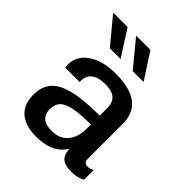

<svg xmlns="http://www.w3.org/2000/svg" viewBox="-205 -869 1010 1010"><g transform="rotate(45 300.0 -364.0)"><path d="M227 10Q148 10 105 -27Q62 -64 62 -137Q62 -197 94.5 -234Q127 -271 198.5 -288Q270 -305 387 -305V-358Q387 -402 364 -422.5Q341 -443 288 -443Q240 -443 213.5 -422.5Q187 -402 187 -365V-355H80Q79 -368 78.5 -372.5Q78 -377 78 -376.5Q78 -376 78 -374.5Q78 -373 78 -375Q78 -442 136.5 -481.5Q195 -521 292 -521Q396 -521 449.5 -481Q503 -441 503 -361V-100Q503 -84 510.5 -77Q518 -70 531 -70Q552 -70 567 -81V-9Q554 0 533.5 5Q513 10 491 10Q459 10 439 2.5Q419 -5 409.5 -22Q400 -39 397 -69Q380 -40 354.5 -22.5Q329 -5 296.5 2.5Q264 10 227 10ZM265 -69Q306 -69 333 -87Q360 -105 373.5 -136.5Q387 -168 387 -206V-239Q309 -239 263 -230Q217 -221 197 -200.5Q177 -180 177 -144Q177 -107 198.5 -88Q220 -69 265 -69ZM344 -593 227 -735 228 -738H331L425 -593ZM174 -593 56 -735 58 -738H161L254 -593Z"/></g></svg>

Font: Chivo Mono Medium
Style: Regular
Weight: 500
Monospace: yes
Designer: Hector Gatti
Foundry: Omnibus-Type
Version: Version 1.008